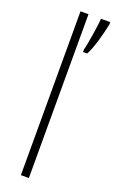

<svg xmlns="http://www.w3.org/2000/svg" viewBox="-149 -798 507 837"><g transform="rotate(20 104.0 -380.0)"><path d="M107 0V-760H70V0ZM208 -750V-760H165C164 -732 147 -627 141 -610V-597H160C179 -628 201 -713 208 -750Z"/></g></svg>

Font: Noto Sans Devanagari UI ExtraCondensed ExtraLight
Style: Regular
Weight: 200
Width: 2
Designer: Jelle Bosma - Monotype Design Team
Foundry: Monotype Imaging Inc.
Version: Version 2.004